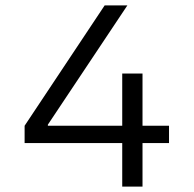

<svg xmlns="http://www.w3.org/2000/svg" viewBox="-20 -690 716 710"><path d="M432 -418V-225H157V-229L451 -670H367L71 -225V-161H432V0H507V-161H605V-225H507V-418Z"/></svg>

Font: LT Wave Alt Light
Style: Regular
Weight: 300
Designer: Daniel Lyons
Version: Version 2.5 (Glyphs App)